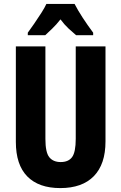

<svg xmlns="http://www.w3.org/2000/svg" viewBox="-20 -951 619 981"><path d="M519 -228Q519 -112 459.5 -51Q400 10 288 10Q178 10 119.5 -49.5Q61 -109 61 -226V-714H212V-241Q212 -172 232 -147.5Q252 -123 290 -123Q330 -123 348.5 -148.5Q367 -174 367 -242V-714H519ZM361 -931Q378 -898 402.5 -860.5Q427 -823 456 -784V-771H369Q352 -785 330.5 -805Q309 -825 289 -852Q268 -825 246 -804Q224 -783 211 -771H122V-784Q136 -803 155 -830.5Q174 -858 191.5 -885.5Q209 -913 217 -931Z"/></svg>

Font: Noto Sans Sinhala ExtraCondensed ExtraBold
Style: Regular
Weight: 800
Width: 2
Designer: Jelle Bosma - Monotype Design Team
Foundry: Monotype Imaging Inc.
Version: Version 2.006; ttfautohint (v1.8.4.7-5d5b)